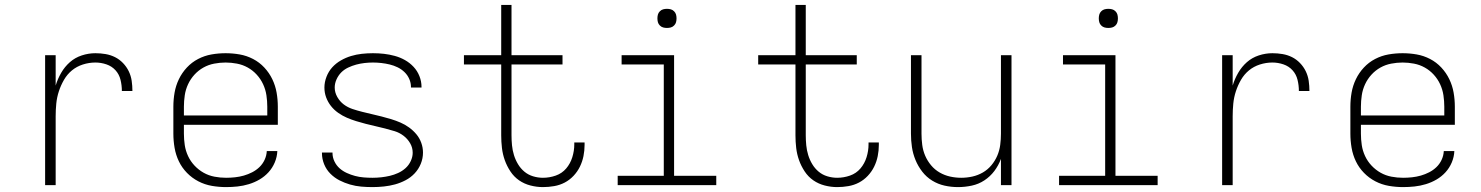

<svg xmlns="http://www.w3.org/2000/svg" viewBox="-20 -755 6040 783"><path d="M164 0V-530H207V-406Q215 -433 229.5 -458Q244 -483 265 -501.5Q286 -520 313.5 -529Q341 -538 369 -538Q390 -538 410.5 -534.5Q431 -531 449 -522Q467 -513 481.5 -498Q496 -483 505 -464.5Q514 -446 517 -425.5Q520 -405 520 -384H477Q477 -407 471.5 -429.5Q466 -452 451 -468.5Q436 -485 414 -492.5Q392 -500 369 -500Q343 -500 318 -492Q293 -484 273.5 -468Q254 -452 241 -429.5Q228 -407 220 -382.5Q212 -358 209.5 -332.5Q207 -307 207 -281V0Z M902 8Q873 8 844 3Q815 -2 789 -15.5Q763 -29 742.5 -50Q722 -71 709.5 -97Q697 -123 692 -152Q687 -181 687 -210V-320Q687 -349 692 -377.5Q697 -406 709.5 -432Q722 -458 742 -479.5Q762 -501 788 -514.5Q814 -528 842.5 -533Q871 -538 900 -538Q929 -538 957.5 -533Q986 -528 1012 -514.5Q1038 -501 1058 -479.5Q1078 -458 1090.5 -432Q1103 -406 1108 -377.5Q1113 -349 1113 -320V-246H730V-210Q730 -186 733.5 -163Q737 -140 747 -118.5Q757 -97 773.5 -79.5Q790 -62 810.5 -50.5Q831 -39 854.5 -34.5Q878 -30 902 -30Q920 -30 938.5 -32Q957 -34 974.5 -39Q992 -44 1008.5 -52.5Q1025 -61 1038 -73.5Q1051 -86 1059 -103Q1067 -120 1068 -139H1111Q1110 -115 1100.5 -92.5Q1091 -70 1075 -52.5Q1059 -35 1038.5 -23Q1018 -11 995 -4Q972 3 948.5 5.5Q925 8 902 8ZM730 -284H1070V-320Q1070 -343 1066.5 -366.5Q1063 -390 1053 -411.5Q1043 -433 1027 -450.5Q1011 -468 990.5 -479.5Q970 -491 946.5 -495.5Q923 -500 900 -500Q877 -500 853.5 -495.5Q830 -491 809.5 -479.5Q789 -468 773 -450.5Q757 -433 747 -411.5Q737 -390 733.5 -366.5Q730 -343 730 -320Z M1499 8Q1476 8 1453 6Q1430 4 1407.5 -2.5Q1385 -9 1364.5 -19.5Q1344 -30 1327.5 -46.5Q1311 -63 1302 -85Q1293 -107 1293 -130Q1293 -131 1293 -131.5Q1293 -132 1293 -133H1336Q1336 -132 1336 -132Q1336 -132 1336 -131Q1336 -113 1344 -96.5Q1352 -80 1365 -68.5Q1378 -57 1394.5 -49.5Q1411 -42 1428 -37.5Q1445 -33 1463 -31.5Q1481 -30 1499 -30Q1517 -30 1535 -32Q1553 -34 1570 -38Q1587 -42 1603.5 -49.5Q1620 -57 1633.5 -69Q1647 -81 1655 -98Q1663 -115 1663 -132Q1663 -153 1652.5 -171Q1642 -189 1625.5 -201.5Q1609 -214 1589.5 -220Q1570 -226 1550.5 -231Q1531 -236 1511 -240.5Q1491 -245 1471.5 -250Q1452 -255 1432.5 -261Q1413 -267 1394.5 -275Q1376 -283 1359 -295Q1342 -307 1329.5 -323Q1317 -339 1310 -358Q1303 -377 1303 -398Q1303 -420 1311.5 -442Q1320 -464 1335 -480.5Q1350 -497 1370 -508.5Q1390 -520 1411.5 -526.5Q1433 -533 1455.5 -535.5Q1478 -538 1501 -538Q1524 -538 1546 -535.5Q1568 -533 1590 -527Q1612 -521 1631.5 -510Q1651 -499 1666.5 -482.5Q1682 -466 1690.5 -444.5Q1699 -423 1699 -401Q1699 -400 1699 -399.5Q1699 -399 1699 -398H1656Q1656 -399 1656 -399Q1656 -399 1656 -400Q1656 -417 1649 -433Q1642 -449 1629.5 -461Q1617 -473 1601.5 -480.5Q1586 -488 1569.5 -492Q1553 -496 1535.5 -498Q1518 -500 1501 -500Q1484 -500 1466.5 -498Q1449 -496 1432.5 -491.5Q1416 -487 1400 -479.5Q1384 -472 1372 -460Q1360 -448 1352.5 -431.5Q1345 -415 1345 -398Q1345 -378 1355.5 -359.5Q1366 -341 1382 -329Q1398 -317 1417.5 -310.5Q1437 -304 1457 -299Q1477 -294 1496.5 -289.5Q1516 -285 1536 -280Q1556 -275 1575.5 -269Q1595 -263 1613.5 -255Q1632 -247 1648.5 -235Q1665 -223 1678 -207.5Q1691 -192 1698 -172.5Q1705 -153 1705 -133Q1705 -109 1696 -87Q1687 -65 1671 -48Q1655 -31 1634 -20Q1613 -9 1591 -3Q1569 3 1545.5 5.5Q1522 8 1499 8Z M2194 8Q2169 8 2143.5 1.5Q2118 -5 2097 -19.5Q2076 -34 2061.5 -56Q2047 -78 2038.5 -102Q2030 -126 2027 -151.5Q2024 -177 2024 -203V-492H1872V-530H2024V-735H2066V-530H2274V-492H2066V-203Q2066 -183 2068 -162.5Q2070 -142 2076 -122.5Q2082 -103 2092.5 -85.5Q2103 -68 2118.5 -55Q2134 -42 2154 -36Q2174 -30 2194 -30Q2221 -30 2246.5 -39Q2272 -48 2289 -68Q2306 -88 2314 -114Q2322 -140 2322 -166Q2322 -168 2322 -170Q2322 -172 2322 -174H2364Q2364 -171 2364 -168.5Q2364 -166 2364 -164Q2364 -141 2359.5 -118.5Q2355 -96 2345 -75.5Q2335 -55 2319 -38Q2303 -21 2283 -10.5Q2263 0 2240 4Q2217 8 2194 8Z M2499 0V-38H2687V-492H2515V-530H2729V-38H2901V0ZM2700 -641Q2692 -641 2684.5 -643Q2677 -645 2671 -651Q2665 -657 2663 -664.5Q2661 -672 2661 -680Q2661 -688 2663 -695.5Q2665 -703 2671 -709Q2677 -715 2684.5 -717Q2692 -719 2700 -719Q2708 -719 2715.5 -717Q2723 -715 2729 -709Q2735 -703 2737 -695.5Q2739 -688 2739 -680Q2739 -672 2737 -664.5Q2735 -657 2729 -651Q2723 -645 2715.5 -643Q2708 -641 2700 -641Z M3394 8Q3369 8 3343.5 1.5Q3318 -5 3297 -19.5Q3276 -34 3261.5 -56Q3247 -78 3238.5 -102Q3230 -126 3227 -151.5Q3224 -177 3224 -203V-492H3072V-530H3224V-735H3266V-530H3474V-492H3266V-203Q3266 -183 3268 -162.5Q3270 -142 3276 -122.5Q3282 -103 3292.5 -85.5Q3303 -68 3318.5 -55Q3334 -42 3354 -36Q3374 -30 3394 -30Q3421 -30 3446.5 -39Q3472 -48 3489 -68Q3506 -88 3514 -114Q3522 -140 3522 -166Q3522 -168 3522 -170Q3522 -172 3522 -174H3564Q3564 -171 3564 -168.5Q3564 -166 3564 -164Q3564 -141 3559.5 -118.5Q3555 -96 3545 -75.5Q3535 -55 3519 -38Q3503 -21 3483 -10.5Q3463 0 3440 4Q3417 8 3394 8Z M3887 8Q3859 8 3832 2Q3805 -4 3781.5 -18.5Q3758 -33 3741 -55Q3724 -77 3713.5 -102.5Q3703 -128 3699 -155Q3695 -182 3695 -210V-530H3738V-210Q3738 -187 3741 -164Q3744 -141 3753 -120Q3762 -99 3777 -81Q3792 -63 3812 -51.5Q3832 -40 3854.5 -35Q3877 -30 3900 -30Q3923 -30 3945.5 -35Q3968 -40 3988 -51.5Q4008 -63 4023 -81Q4038 -99 4047 -120Q4056 -141 4059 -164Q4062 -187 4062 -210V-530H4105V0H4062V-107Q4052 -80 4035 -57.5Q4018 -35 3994.5 -19.5Q3971 -4 3943 2Q3915 8 3887 8Z M4299 0V-38H4487V-492H4315V-530H4529V-38H4701V0ZM4500 -641Q4492 -641 4484.5 -643Q4477 -645 4471 -651Q4465 -657 4463 -664.5Q4461 -672 4461 -680Q4461 -688 4463 -695.5Q4465 -703 4471 -709Q4477 -715 4484.5 -717Q4492 -719 4500 -719Q4508 -719 4515.5 -717Q4523 -715 4529 -709Q4535 -703 4537 -695.5Q4539 -688 4539 -680Q4539 -672 4537 -664.5Q4535 -657 4529 -651Q4523 -645 4515.5 -643Q4508 -641 4500 -641Z M4964 0V-530H5007V-406Q5015 -433 5029.5 -458Q5044 -483 5065 -501.5Q5086 -520 5113.5 -529Q5141 -538 5169 -538Q5190 -538 5210.5 -534.5Q5231 -531 5249 -522Q5267 -513 5281.5 -498Q5296 -483 5305 -464.5Q5314 -446 5317 -425.5Q5320 -405 5320 -384H5277Q5277 -407 5271.5 -429.5Q5266 -452 5251 -468.5Q5236 -485 5214 -492.5Q5192 -500 5169 -500Q5143 -500 5118 -492Q5093 -484 5073.5 -468Q5054 -452 5041 -429.5Q5028 -407 5020 -382.5Q5012 -358 5009.5 -332.5Q5007 -307 5007 -281V0Z M5702 8Q5673 8 5644 3Q5615 -2 5589 -15.5Q5563 -29 5542.5 -50Q5522 -71 5509.5 -97Q5497 -123 5492 -152Q5487 -181 5487 -210V-320Q5487 -349 5492 -377.5Q5497 -406 5509.5 -432Q5522 -458 5542 -479.5Q5562 -501 5588 -514.5Q5614 -528 5642.5 -533Q5671 -538 5700 -538Q5729 -538 5757.5 -533Q5786 -528 5812 -514.5Q5838 -501 5858 -479.5Q5878 -458 5890.5 -432Q5903 -406 5908 -377.5Q5913 -349 5913 -320V-246H5530V-210Q5530 -186 5533.5 -163Q5537 -140 5547 -118.5Q5557 -97 5573.5 -79.5Q5590 -62 5610.5 -50.5Q5631 -39 5654.5 -34.5Q5678 -30 5702 -30Q5720 -30 5738.5 -32Q5757 -34 5774.5 -39Q5792 -44 5808.5 -52.5Q5825 -61 5838 -73.5Q5851 -86 5859 -103Q5867 -120 5868 -139H5911Q5910 -115 5900.5 -92.5Q5891 -70 5875 -52.5Q5859 -35 5838.5 -23Q5818 -11 5795 -4Q5772 3 5748.5 5.5Q5725 8 5702 8ZM5530 -284H5870V-320Q5870 -343 5866.5 -366.5Q5863 -390 5853 -411.5Q5843 -433 5827 -450.5Q5811 -468 5790.5 -479.5Q5770 -491 5746.5 -495.5Q5723 -500 5700 -500Q5677 -500 5653.5 -495.5Q5630 -491 5609.5 -479.5Q5589 -468 5573 -450.5Q5557 -433 5547 -411.5Q5537 -390 5533.5 -366.5Q5530 -343 5530 -320Z"/></svg>

Font: Iosevka Curly XLtEx
Style: Regular
Weight: 200
Width: 7
Monospace: yes
Designer: Belleve Invis
Foundry: Belleve Invis
Version: Version 11.1.0; ttfautohint (v1.8.3)